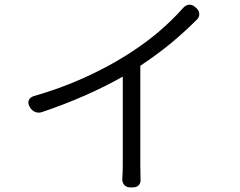

<svg xmlns="http://www.w3.org/2000/svg" viewBox="-20 -784 1040 832"><path d="M107 -324Q100 -338 105 -350Q110 -362 125 -367Q243 -401 343.5 -446.5Q444 -492 527 -544Q606 -594 664.5 -643.5Q723 -693 775 -751Q786 -763 800.5 -763.5Q815 -764 826 -753L832 -748Q843 -737 843.5 -723Q844 -709 832 -698Q778 -644 720.5 -596.5Q663 -549 588 -499V-74Q588 -53 588.5 -36.5Q589 -20 589 -9Q591 7 582 17.5Q573 28 556 28H544Q528 28 518.5 17.5Q509 7 510 -10Q511 -21 511.5 -38Q512 -55 512 -74V-452Q436 -409 347.5 -370Q259 -331 161 -298Q145 -293 131 -299.5Q117 -306 109 -320Z"/></svg>

Font: Chiron GoRound TC N
Style: Regular
Weight: 350
Designer: Ryoko NISHIZUKA 西塚涼子 (kana, bopomofo & ideographs); Paul D. Hunt (Latin, Greek & Cyrillic); Sandoll Communications 산돌커뮤니
Foundry: Adobe
Version: Version 1.000;hotconv 1.1.1;makeotfexe 2.6.0